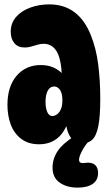

<svg xmlns="http://www.w3.org/2000/svg" viewBox="-20 -646 505 877"><path d="M351 10Q324 10 304 -16.5Q284 -43 278 -101L293 -96Q258 13 158 13Q109 13 76.5 -12Q44 -37 29 -77.5Q14 -118 14 -167Q14 -251 56 -300Q98 -349 167 -349Q208 -349 239 -330Q270 -311 291 -277L263 -279Q262 -369 241 -407.5Q220 -446 179 -446Q165 -446 150.5 -441.5Q136 -437 121.5 -433Q107 -429 93 -429Q62 -429 45.5 -449Q29 -469 29 -501Q29 -540 53 -568Q77 -596 117.5 -611Q158 -626 205 -626Q273 -626 320.5 -590Q368 -554 395 -485Q419 -426 428.5 -352Q438 -278 438 -195Q438 -114 429 -69.5Q420 -25 401 -7.5Q382 10 351 10ZM219 -116Q229 -116 240 -123.5Q251 -131 258 -147Q265 -163 265 -187Q265 -209 260 -223Q255 -237 246 -244Q237 -251 228 -251Q208 -251 198 -231.5Q188 -212 188 -181Q188 -152 196 -134Q204 -116 219 -116ZM334 211Q285 211 252.5 188Q220 165 220 120Q220 78 244.5 42.5Q269 7 326 -28L414 -30Q380 0 360.5 33Q341 66 341 84Q341 92 345.5 95.5Q350 99 358 99Q363 99 368.5 98Q374 97 381 97Q405 97 416.5 109.5Q428 122 428 144Q428 177 403.5 194Q379 211 334 211Z"/></svg>

Font: DynaPuff Condensed SemiBold
Style: Regular
Weight: 600
Width: 3
Designer: Toshi Omagari, Jennifer Daniel
Foundry: Google Fonts
Version: Version 2.000